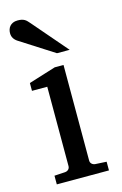

<svg xmlns="http://www.w3.org/2000/svg" viewBox="-114 -784 531 835"><g transform="rotate(-15 151.5 -366.5)"><path d="M34.2 0V-39.1L83 -42Q92.3 -43 98.1 -48.8Q104 -54.7 104 -64V-420.9H35.2V-456.1L157.2 -494.1H196.8V-64Q196.8 -54.7 202.9 -48.8Q209 -43 217.8 -42L269 -39.1V0ZM182.6 -550.8 30.8 -647.9Q20 -654.8 13.9 -664.6Q7.8 -674.3 7.8 -688Q7.8 -695.8 10.3 -703.9Q12.7 -711.9 18.1 -718.3Q23.4 -724.6 32.2 -728.8Q41 -732.9 53.7 -732.9Q64.5 -732.9 71.8 -731.2Q79.1 -729.5 85 -726.1Q90.8 -722.7 95.7 -717.5Q100.6 -712.4 106 -706.1L239.7 -550.8Z"/></g></svg>

Font: BabelStone Ogham Pictish
Style: Regular
Weight: 400
Designer: Andrew West
Foundry: BabelStone
Version: Version 1.02 March 14, 2022